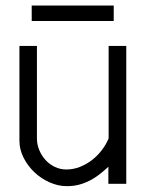

<svg xmlns="http://www.w3.org/2000/svg" viewBox="-20 -651 516 680"><path d="M382.8 -576.7H92.3V-631.3H382.8ZM427.2 0H363.8V-60.5Q347.7 -45.4 331.3 -32.7Q314.9 -20 297.1 -11Q279.3 -2 259.5 3.2Q239.7 8.3 216.8 8.3Q186 8.3 155.8 -5.1Q125.5 -18.6 101.8 -41Q78.1 -63.5 63.5 -92.5Q48.8 -121.6 48.8 -152.8V-488.3H110.8V-160.6Q110.8 -139.6 118.9 -119.9Q127 -100.1 140.9 -84.7Q154.8 -69.3 173.8 -60.1Q192.9 -50.8 215.3 -50.8Q239.7 -50.8 262.7 -59.8Q285.6 -68.8 305.2 -83.7Q324.7 -98.6 340.1 -118.7Q355.5 -138.7 364.7 -160.6V-488.3H427.2Z"/></svg>

Font: SengPathom
Style: Regular
Weight: 400
Designer: John M. Durdin
Foundry: Lao Script for Windows
Version: Version 1.300